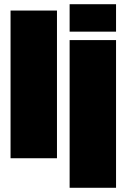

<svg xmlns="http://www.w3.org/2000/svg" viewBox="-20 -750 600 910"><path d="M30 0V-700H250V0ZM310 140V-560H530V140ZM310 -600V-730H530V-600Z"/></svg>

Font: Tektur Condensed Black
Style: Regular
Weight: 900
Width: 3
Designer: Adam Jagosz
Foundry: Adam Jagosz
Version: Version 1.005;gftools[0.9.30]